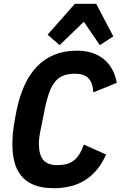

<svg xmlns="http://www.w3.org/2000/svg" viewBox="-20 -976 633 1008"><path d="M262 12Q198 12 156 -6Q114 -24 89.5 -55.5Q65 -87 55 -129Q45 -171 45 -219Q45 -265 52 -311.5Q59 -358 68 -401Q83 -472 109 -529Q135 -586 174 -626.5Q213 -667 265 -688.5Q317 -710 385 -710Q432 -710 468 -697Q504 -684 529.5 -661.5Q555 -639 571 -608Q587 -577 593 -541L470 -491Q467 -542 444 -565.5Q421 -589 375 -589Q341 -589 315.5 -580Q290 -571 271.5 -550Q253 -529 239.5 -493Q226 -457 215 -403L194 -298Q189 -275 186.5 -256Q184 -237 184 -224Q184 -164 207 -136.5Q230 -109 280 -109Q307 -109 328.5 -114.5Q350 -120 366.5 -132.5Q383 -145 396 -165.5Q409 -186 420 -217L537 -165Q499 -78 431 -33Q363 12 262 12ZM485 -956 575 -785 504 -739 420 -862 293 -739 230 -794 373 -956Z"/></svg>

Font: IBM Plex Sans Cond
Style: Bold Italic
Weight: 700
Width: 3
Italic angle: -11°
Designer: Mike Abbink, Paul van der Laan, Pieter van Rosmalen
Foundry: Bold Monday
Version: Version 1.3